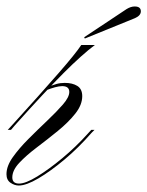

<svg xmlns="http://www.w3.org/2000/svg" viewBox="-24 -564 455 593"><path d="M10 -163H0L12 -176Q101 -274 155.5 -336.5Q210 -399 227 -425H269Q230 -396 172.5 -338.5Q115 -281 22 -177ZM35 3Q55 3 91 -19Q127 -41 168.5 -75.5Q210 -110 247 -151L258 -163H268L259 -154Q219 -108 175.5 -71.5Q132 -35 94.5 -13Q57 9 34 9Q21 9 8.5 0.5Q-4 -8 -4 -26Q-4 -51 15.5 -78.5Q35 -106 64 -135Q93 -164 122 -191.5Q151 -219 170.5 -241.5Q190 -264 190 -280Q190 -298 168 -298Q159 -298 146 -294.5Q133 -291 118 -285L126 -296Q138 -301 150 -304.5Q162 -308 176 -308Q200 -308 215 -298.5Q230 -289 230 -267Q230 -240 208.5 -213Q187 -186 154.5 -159.5Q122 -133 89.5 -108.5Q57 -84 35.5 -61Q14 -38 14 -16Q14 3 35 3ZM238 -445 236 -449 367 -536Q380 -544 392 -544Q411 -544 411 -529Q411 -516 393 -508Z"/></svg>

Font: Ballet 24pt
Style: Regular
Weight: 400
Designer: Maximiliano R. Sproviero
Foundry: Omnibus-Type
Version: Version 1.100